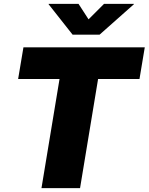

<svg xmlns="http://www.w3.org/2000/svg" viewBox="-20 -972 768 992"><path d="M73.7 -564 101.1 -727.5H728L700.7 -564H486.8L393.6 0H194.3L287.6 -564ZM385.7 -952.1 437.5 -872.1 517.6 -952.1H671.9V-950.2L494.6 -793H355L231 -950.2L231.4 -952.1Z"/></svg>

Font: Inter 20pt Black
Style: Italic
Weight: 900
Italic angle: -9.3988°
Version: Version 4.001;git-66647c0bb